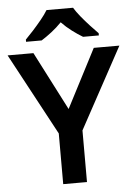

<svg xmlns="http://www.w3.org/2000/svg" viewBox="-61 -984 725 1030"><g transform="rotate(-5 301.0 -469.0)"><path d="M301 -399 464 -714H602L365 -278V0H237V-273L0 -714H139ZM372 -938Q385 -916 407.5 -888.5Q430 -861 454 -835Q478 -809 497 -790V-778H412Q385 -794 355 -816.5Q325 -839 299 -866Q273 -839 244.5 -817Q216 -795 189 -778H105V-790Q124 -809 147.5 -835Q171 -861 193.5 -888.5Q216 -916 229 -938Z"/></g></svg>

Font: Noto Sans Gujarati SemiBold
Style: Regular
Weight: 600
Designer: Jelle Bosma - Monotype Design Team, Universal Thirst
Foundry: Monotype Imaging Inc.
Version: Version 2.106; ttfautohint (v1.8.4.7-5d5b)